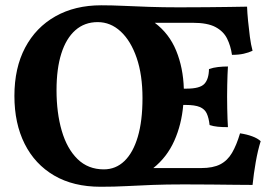

<svg xmlns="http://www.w3.org/2000/svg" viewBox="-20 -704 1041 733"><path d="M366.4 -683.8Q406.4 -683.8 451.7 -681.7Q497 -679.6 549.4 -677.8Q601.8 -676 663 -676Q723 -676 770.8 -676.5Q818.6 -677 856.3 -677.5Q894 -678 923.2 -678.6Q924 -655.6 927 -624.6Q930 -593.6 934 -563.2Q938 -532.8 944.2 -510.2Q929.6 -503.2 910.4 -498.9Q891.2 -494.6 865.6 -494.6Q860.8 -528.6 847.1 -556.4Q833.4 -584.2 802.9 -600.6Q772.4 -617 716 -617H570.8Q625.8 -576 652.6 -510.6Q679.4 -445.2 681.8 -365.6H692.8Q742.8 -365.6 760 -383.6Q777.2 -401.6 777.8 -440.2Q793.6 -446 812.4 -448.1Q831.2 -450.2 850.2 -450.2Q849.2 -436.6 848.6 -418.3Q848 -400 847.5 -378.9Q847 -357.8 847 -335.6Q847 -311.6 847.5 -289.7Q848 -267.8 848.6 -249.9Q849.2 -232 850.2 -218.6Q828.2 -218.6 811.5 -220.2Q794.8 -221.8 780.2 -226.6Q777.2 -253.6 769.4 -270.6Q761.6 -287.6 742.8 -295.5Q724 -303.4 688.4 -303.4H679.6Q673.2 -228.6 645.3 -166.3Q617.4 -104 565.4 -62.4H748.4Q793.2 -62.4 820.8 -76.6Q848.4 -90.8 865.7 -120.3Q883 -149.8 896.4 -195Q922.2 -191.2 943 -183.5Q963.8 -175.8 975.2 -165Q964.2 -130 956.4 -85.5Q948.6 -41 944.2 2Q919.2 2 878 1.5Q836.8 1 786.5 0.5Q736.2 0 682.4 0Q614 0 562.1 2Q510.2 4 463.3 6.5Q416.4 9 364 9Q260 9 186.6 -34Q113.2 -77 74.1 -154.9Q35 -232.8 35 -337.8Q35 -444.8 76 -522.2Q117 -599.6 191.6 -641.7Q266.2 -683.8 366.4 -683.8ZM353 -619.6Q302.8 -619.6 267.6 -588.5Q232.4 -557.4 214.1 -499.5Q195.8 -441.6 195.8 -359.8Q195.8 -273.4 215.7 -204.9Q235.6 -136.4 275.9 -96.9Q316.2 -57.4 376.4 -57.4Q422 -57.4 455.1 -89.3Q488.2 -121.2 506.1 -181.8Q524 -242.4 524 -329.4Q524 -418 501.8 -482.9Q479.6 -547.8 440.9 -583.7Q402.2 -619.6 353 -619.6Z"/></svg>

Font: Vollkorn
Style: Regular
Weight: 400
Designer: Friedrich Althausen
Foundry: Friedrich Althausen
Version: Version 4.104